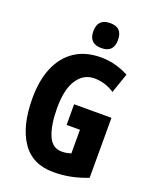

<svg xmlns="http://www.w3.org/2000/svg" viewBox="-169 -1029 916 1135"><g transform="rotate(20 288.5 -461.5)"><path d="M287 -409H522V-32Q469 -11 417 -0.5Q365 10 307 10Q175 10 109 -88Q43 -186 43 -359Q43 -472 78 -554Q113 -636 180 -680Q247 -724 343 -724Q392 -724 437 -711.5Q482 -699 518 -679L475 -555Q417 -594 348 -594Q281 -594 240.5 -533.5Q200 -473 200 -355Q200 -248 226.5 -184.5Q253 -121 312 -121Q331 -121 343.5 -123.5Q356 -126 371 -130V-279H287ZM324 -933Q364 -933 382.5 -913Q401 -893 401 -854Q401 -776 324 -776Q246 -776 246 -854Q246 -933 324 -933Z"/></g></svg>

Font: Noto Sans Gujarati ExtraCondensed ExtraBold
Style: Regular
Weight: 800
Width: 2
Designer: Jelle Bosma - Monotype Design Team, Universal Thirst
Foundry: Monotype Imaging Inc.
Version: Version 2.106; ttfautohint (v1.8.4.7-5d5b)